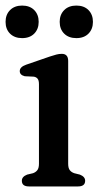

<svg xmlns="http://www.w3.org/2000/svg" viewBox="-34 -670 358 690"><path d="M211 -451V-81.5Q211 -66 216.8 -58.5Q222.5 -51 233 -47.5L253 -42.5Q272 -35 272 -20.5Q272 0 246.5 0H70Q44.5 0 44.5 -20.5Q44.5 -35 63.5 -42.5L84.5 -47.5Q94.5 -51 100.2 -58.5Q106 -66 106 -81.5V-367.5Q106 -381 101.2 -387Q96.5 -393 87.5 -394.5L55 -396Q37 -400.5 37 -414.5Q37 -429.5 60 -437.5L145.5 -467Q159 -471.5 168.8 -474Q178.5 -476.5 188 -476.5Q211 -476.5 211 -451ZM45.5 -533Q18.5 -533 2.2 -549Q-14 -565 -14 -591.5Q-14 -617.5 2.2 -633.8Q18.5 -650 45.5 -650Q73 -650 89 -633.8Q105 -617.5 105 -591.5Q105 -565.5 89 -549.2Q73 -533 45.5 -533ZM240.5 -533Q213 -533 196.8 -549Q180.5 -565 180.5 -591.5Q180.5 -617.5 196.8 -633.8Q213 -650 240.5 -650Q268 -650 284 -633.8Q300 -617.5 300 -591.5Q300 -565.5 284 -549.2Q268 -533 240.5 -533Z"/></svg>

Font: Fraunces 9pt S050
Style: Regular
Weight: 400
Version: Version 1.000; ttfautohint (v1.8.3)